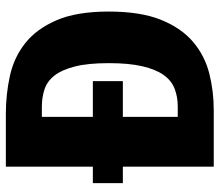

<svg xmlns="http://www.w3.org/2000/svg" viewBox="-66 -666 733 640"><g transform="rotate(-90 300.0 -346.5)"><path d="M581 -350Q581 -244 553.5 -176Q526 -108 480 -69Q434 -30 375 -15Q316 0 252 0H64V-303H9V-403H64V-693H240Q305 -693 366.5 -679.5Q428 -666 475.5 -628.5Q523 -591 552 -524Q581 -457 581 -350ZM409 -350Q409 -419 398 -462.5Q387 -506 368 -530.5Q349 -555 322 -564Q295 -573 264 -573H230V-403H349V-303H230V-120H264Q297 -120 324 -130.5Q351 -141 369.5 -167Q388 -193 398.5 -237.5Q409 -282 409 -350Z"/></g></svg>

Font: Qzxlaeiskcpccdgjqmyffctclhy
Style: Regular
Weight: 700
Monospace: yes
Designer: Carrois Corporate & Edenspiekermann
Foundry: Carrois Corporate GbR & Edenspiekermann AG
Version: Version 2.001